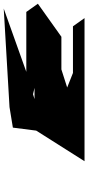

<svg xmlns="http://www.w3.org/2000/svg" viewBox="258 -919 473 1029"><g transform="rotate(-90 494.5 -404.5)"><path d="M145 -188H912L868 -250H618L540 -281L637 -312H812L989 -438L945 -500H624L963 -621L435 -590L325 -572L309 -447ZM478 -456C478 -456 504 -464 504 -464C504 -464 538 -456 538 -456Z"/></g></svg>

Font: bitstorm
Style: maxextobl
Weight: 400
Version: Version 0.2